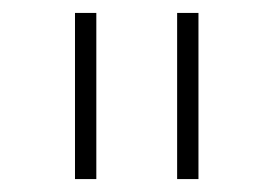

<svg xmlns="http://www.w3.org/2000/svg" viewBox="-20 -760 424 297"><path d="M96 -483V-740H129V-483ZM254 -483V-740H287V-483Z"/></svg>

Font: IBM Plex Sans Thai ExtraLight
Style: Regular
Weight: 200
Designer: Mike Abbink, Paul van der Laan, Pieter van Rosmalen, Ben Mitchell, Mark Frömberg
Foundry: Bold Monday
Version: Version 1.1